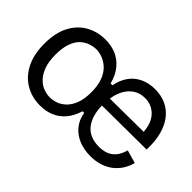

<svg xmlns="http://www.w3.org/2000/svg" viewBox="-80 -817 1118 1118"><g transform="rotate(45 479.0 -258.5)"><path d="M288 12Q220 12 166 -20Q112 -52 81.5 -113Q51 -174 51 -261Q51 -351 82.5 -410.5Q114 -470 167.5 -500Q221 -530 286 -530Q333 -530 372.5 -514Q412 -498 442.5 -462.5Q473 -427 488 -370H503Q513 -422 539 -457.5Q565 -493 605 -511.5Q645 -530 695 -530Q745 -530 785.5 -511.5Q826 -493 854.5 -456.5Q883 -420 897 -367Q911 -314 908 -246L498 -243V-304L823 -307Q818 -378 781 -415Q744 -452 690 -452Q645 -452 612 -427.5Q579 -403 561 -358Q543 -313 543 -251Q543 -161 582.5 -111Q622 -61 700 -61Q729 -61 752 -68.5Q775 -76 791 -90Q807 -104 817.5 -123Q828 -142 834 -165L915 -142Q906 -107 887.5 -78.5Q869 -50 842 -29.5Q815 -9 780.5 2Q746 13 704 13Q653 13 610.5 -3.5Q568 -20 538.5 -54Q509 -88 500 -140H487Q471 -88 442.5 -54.5Q414 -21 375 -4.5Q336 12 288 12ZM295 -62Q320 -62 346 -71.5Q372 -81 394.5 -103Q417 -125 431 -162Q445 -199 445 -254Q445 -310 430.5 -348Q416 -386 392.5 -408.5Q369 -431 341.5 -441.5Q314 -452 288 -452Q265 -452 239 -443Q213 -434 191 -413.5Q169 -393 155.5 -355.5Q142 -318 142 -262Q142 -206 156 -167.5Q170 -129 192.5 -105.5Q215 -82 242 -72Q269 -62 295 -62Z"/></g></svg>

Font: Bricolage Grotesque
Style: Regular
Weight: 400
Designer: Mathieu Triay
Foundry: Atelier Triay
Version: Version 1.001;gftools[0.9.33.dev8+g029e19f]